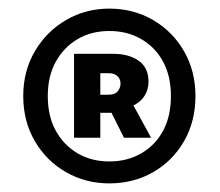

<svg xmlns="http://www.w3.org/2000/svg" viewBox="-20 -736 510 446"><path d="M234 -310Q179 -310 133.5 -336Q88 -362 61 -408Q34 -454 34 -513Q34 -571 61 -617Q88 -663 133.5 -689.5Q179 -716 234 -716Q290 -716 335.5 -689.5Q381 -663 407.5 -617Q434 -571 434 -513Q434 -454 407.5 -408Q381 -362 335.5 -336Q290 -310 234 -310ZM234 -361Q276 -361 308.5 -380Q341 -399 359 -432.5Q377 -466 377 -513Q377 -559 359 -592.5Q341 -626 308.5 -645Q276 -664 234 -664Q192 -664 160 -645Q128 -626 109.5 -592.5Q91 -559 91 -513Q91 -466 109.5 -432.5Q128 -399 160 -380Q192 -361 234 -361ZM152 -416V-611H243Q279 -611 302 -595Q325 -579 325 -546Q325 -529 316.5 -514.5Q308 -500 290 -491L331 -416H268L239 -474H213V-416ZM213 -516H232Q247 -516 253.5 -524Q260 -532 260 -542Q260 -552 253 -559Q246 -566 232 -566H213Z"/></svg>

Font: Source Sans 3 ExtraLight ExtraBold
Style: Regular
Weight: 800
Version: Version 3.052;hotconv 1.1.0;makeotfexe 2.6.0